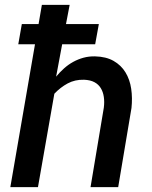

<svg xmlns="http://www.w3.org/2000/svg" viewBox="-20 -770 627 790"><path d="M371.6 -587.9H235.8L210.9 -454.6Q226.1 -473.1 243.7 -488.8Q261.2 -504.4 281.2 -515.4Q301.3 -526.4 323.5 -532.5Q345.7 -538.6 370.6 -538.1Q416.5 -537.1 447.5 -519.3Q478.5 -501.5 496.3 -472.2Q514.2 -442.9 519.8 -404.8Q525.4 -366.7 521 -325.7L466.3 0H352.5L407.2 -327.1Q410.2 -350.6 407.2 -371.1Q404.3 -391.6 394.8 -407.2Q385.3 -422.9 368.4 -431.9Q351.6 -440.9 325.7 -441.9Q288.6 -442.9 258.5 -426.8Q228.5 -410.6 203.6 -384.3L136.2 0H22.5L124 -587.9H55.2L69.8 -670.9H138.7L152.3 -750H266.6L251.5 -670.9H386.7Z"/></svg>

Font: Roboto Mono Medium
Style: Italic
Weight: 500
Designer: Google
Version: Version 2.000985; 2015; ttfautohint (v1.3)